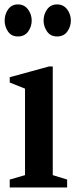

<svg xmlns="http://www.w3.org/2000/svg" viewBox="-24 -828 332 848"><path d="M19 0V-35L86.5 -54.5V-436.5L19 -463.5V-487L192.5 -534.5H209V-54.5L272.5 -35V0ZM228 -667Q199 -667 183.8 -689Q168.5 -711 168.5 -737Q168.5 -765 184.2 -786.8Q200 -808.5 228 -808.5Q256 -808.5 272.5 -786.8Q289 -765 289 -737Q289 -711 273.5 -689Q258 -667 228 -667ZM55 -667Q26 -667 11.2 -689Q-3.5 -711 -3.5 -737Q-3.5 -765 12 -786.8Q27.5 -808.5 55 -808.5Q83 -808.5 99.5 -786.8Q116 -765 116 -737Q116 -711 100.5 -689Q85 -667 55 -667Z"/></svg>

Font: Libre Caslon Condensed
Style: Bold
Weight: 700
Designer: Pablo Impallari, Rodrigo Fuenzalida, Katja Schimmel, Ertekin Erdin
Foundry: Pablo Impallari, Rodrigo Fuenzalida
Version: Version 2.000; ttfautohint (v1.8.4.7-5d5b);gftools[0.9.33]